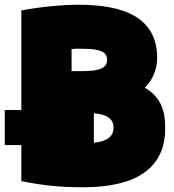

<svg xmlns="http://www.w3.org/2000/svg" viewBox="-40 -751 732 810"><path d="M-20 -139H50V13C156 35 234 39 311 39C540 39 657 -45 657 -210C657 -281 641 -340 571 -381C604 -414 623 -458 623 -506C623 -677 484 -731 291 -731C227 -731 135 -723 50 -707V-287H-20ZM262 -451V-544C286 -547 289 -545 316 -545C379 -545 412 -533 412 -499C412 -465 383 -451 308 -451ZM356 -273C409 -269 439 -251 439 -213C439 -165 395 -153 356 -149Z"/></svg>

Font: Repo ExtraBlack
Style: Regular
Weight: 400
Designer: Stefan Peev
Foundry: Context Ltd
Version: Version 001.502